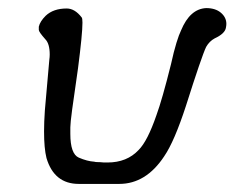

<svg xmlns="http://www.w3.org/2000/svg" viewBox="-20 -458 580 475"><path d="M175 -3Q114 -3 95 -67Q89 -91 89 -133Q89 -156 91 -185L102 -310Q103 -317 103 -323Q103 -350 92 -361Q76 -379 76 -384Q76 -386 76 -388Q76 -390 76 -392Q79 -405 93 -419Q112 -437 145 -437Q165 -437 182 -415Q184 -413 184 -402Q184 -374 173 -289Q163 -221 158.5 -187Q154 -153 154 -143Q154 -141 154 -140Q154 -133 154 -127Q154 -77 175 -68Q196 -59 213 -58Q216 -57 221 -57Q228 -57 237 -56Q241 -56 246 -56Q294 -56 323 -87Q345 -109 367 -173Q381 -211 403 -299Q410 -331 416.5 -352Q423 -373 428 -383Q450 -436 490 -438Q513 -438 526.5 -426.5Q540 -415 540 -399Q540 -395 539 -390Q537 -375 511 -363Q498 -356 490 -342Q479 -319 440 -196Q426 -153 412.5 -121.5Q399 -90 386 -71Q341 -3 275 -3Z"/></svg>

Font: New Athena Unicode
Style: Italic
Weight: 400
Designer: J. Rusten 1997; rev. by R. Hancock 2001, 2002, rev. by D. Mastronarde 2002-2019
Foundry: Society for Classical Studies (formerly American Philological Association)
Version: Version 5.008